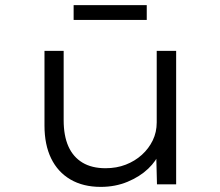

<svg xmlns="http://www.w3.org/2000/svg" viewBox="-20 -721 861 751"><path d="M374 10Q305 10 255.5 -19Q206 -48 180 -101.5Q154 -155 154 -230V-522H229V-251Q229 -190 247.5 -148.5Q266 -107 302.5 -85Q339 -63 393 -63Q436 -63 472 -77Q508 -91 535 -115.5Q562 -140 577.5 -172Q593 -204 593 -242V-522H669V0H594L591 -119L604 -125Q592 -92 559.5 -61Q527 -30 479 -10Q431 10 374 10ZM268 -643V-701H554V-643Z"/></svg>

Font: Lexend Mega Light
Style: Regular
Weight: 300
Version: Version 1.007